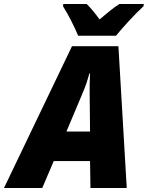

<svg xmlns="http://www.w3.org/2000/svg" viewBox="-79 -948 745 968"><path d="M315 -768H506C539 -809 602 -878 645 -917L646 -928H523C490 -907 457 -879 423 -850C406 -874 377 -910 358 -928H240L239 -916C265 -875 297 -812 315 -768ZM-59 0H134L192 -136H375L377 0H560L518 -715H284ZM256 -285 341 -487C354 -518 363 -546 372 -578H375C373 -546 373 -515 373 -483L375 -285Z"/></svg>

Font: Noto Sans SemiCondensed Black
Style: Italic
Weight: 900
Width: 4
Italic angle: -12°
Designer: Monotype Design Team
Foundry: Monotype Imaging Inc.
Version: Version 2.013